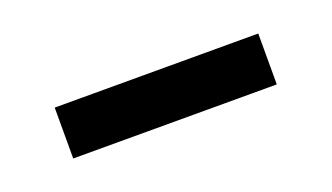

<svg xmlns="http://www.w3.org/2000/svg" viewBox="-26 -395 405 234"><g transform="rotate(-20 176.0 -278.0)"><path d="M308 -245V-311H44V-245Z"/></g></svg>

Font: AllPunType SemiBold
Style: Regular
Weight: 600
Version: 1.0